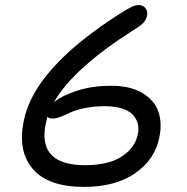

<svg xmlns="http://www.w3.org/2000/svg" viewBox="-20 -731 740 761"><path d="M313 9.8Q170.9 9.8 110.1 -61.3Q49.3 -132.3 74.2 -252Q115.2 -460.9 459 -679.2Q490.7 -698.7 503.9 -704.8Q517.1 -710.9 530.8 -710.9Q546.9 -710.9 556.4 -698.5Q565.9 -686 563 -669.9Q559.1 -652.8 549.3 -641.6Q539.6 -630.4 512.2 -613.8Q270.5 -460.4 193.8 -326.2Q228.5 -353.5 288.1 -372.3Q347.7 -391.1 420.9 -391.1Q494.6 -391.1 542.5 -363.5Q590.3 -335.9 606.9 -290.5Q623.5 -245.1 611.8 -188Q595.2 -100.1 516.8 -45.2Q438.5 9.8 313 9.8ZM161.1 -240.2Q127.9 -76.2 317.9 -76.2Q369.1 -76.2 411.4 -87.9Q453.6 -99.6 485.8 -128.7Q518.1 -157.7 526.9 -201.2Q530.8 -221.2 526.4 -239.5Q522 -257.8 508.3 -274.2Q494.6 -290.5 465.6 -300.3Q436.5 -310.1 395 -310.1Q352.1 -310.1 315.7 -302.5Q279.3 -294.9 260.3 -285.6Q241.2 -276.4 221.9 -268.8Q202.6 -261.2 189 -261.2Q173.3 -261.2 168 -268.1Q166 -262.2 161.1 -240.2Z"/></svg>

Font: Shantell Sans Normal
Style: Italic
Weight: 400
Italic angle: -11.31°
Designer: Stephen Nixon, Anya Danilova, Shantell Martin
Foundry: Arrow Type
Version: Version 1.006;[559af2be0]